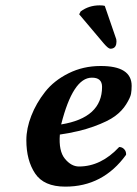

<svg xmlns="http://www.w3.org/2000/svg" viewBox="-20 -692 515 722"><path d="M363.8 -365.2Q363.8 -400.4 325.2 -399.9Q254.4 -399.9 210 -224.1Q363.8 -249 363.8 -365.2ZM475.1 -369.1Q475.1 -353 472.7 -339.1Q470.2 -325.2 454.6 -300Q439 -274.9 412.6 -255.4Q386.2 -235.8 332.5 -216.3Q278.8 -196.8 205.1 -186Q200.2 -124 224.1 -95Q248 -65.9 276.9 -65.9Q359.9 -65.9 428.2 -139.2Q439.5 -139.2 447.3 -130.6Q455.1 -122.1 454.1 -109.9Q367.2 10.3 225.1 9.8Q145 9.8 112.1 -39.6Q79.1 -88.9 79.1 -165Q79.1 -209 97.7 -256.6Q116.2 -304.2 149.7 -346.7Q183.1 -389.2 238 -416.5Q293 -443.8 357.9 -443.8Q475.1 -444.3 475.1 -369.1ZM374 -669.9 415 -550.8Q418 -544.9 418 -536.1Q418 -534.2 417.5 -530.5Q417 -526.9 417 -525.9Q413.1 -508.8 395 -508.8Q387.2 -508.8 370.1 -528.8L277.8 -638.2L283.2 -648.9Q314 -671.9 355 -671.9Q368.2 -671.9 374 -669.9Z"/></svg>

Font: Linux Libertine O
Style: Semibold Italic
Weight: 600
Italic angle: -11.5°
Designer: Philipp H. Poll
Foundry: Philipp H. Poll
Version: Version 5.1.2